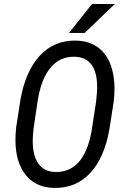

<svg xmlns="http://www.w3.org/2000/svg" viewBox="-20 -922 627 952"><path d="M247.1 9.8Q158.2 7.8 108.2 -53.7Q58.1 -115.2 56.6 -222.2Q56.2 -257.8 60.5 -293L81.1 -425.8Q105.5 -567.4 177 -645.3Q248.5 -723.1 357.4 -720.7Q440.9 -718.8 489.7 -665.5Q538.6 -612.3 546.4 -514.2L547.9 -487.8Q547.9 -451.7 543.5 -416.5L522.5 -281.2Q497.6 -139.2 426.8 -63.5Q356 12.2 247.1 9.8ZM456.5 -418.5 460.9 -465.8Q465.8 -551.3 438 -595Q410.2 -638.7 352.1 -640.6Q279.3 -643.1 232.4 -588.6Q185.5 -534.2 167.5 -426.8L146.5 -285.6L143.1 -246.1Q138.2 -162.6 166.3 -116.9Q194.3 -71.3 252.4 -69.3Q395.5 -64.9 433.6 -269ZM436.5 -902.3H549.3L399.9 -758.8H322.3Z"/></svg>

Font: TypoPRO Roboto
Style: Italic
Weight: 400
Italic angle: -12°
Designer: Google
Version: Version 2.136; 2016